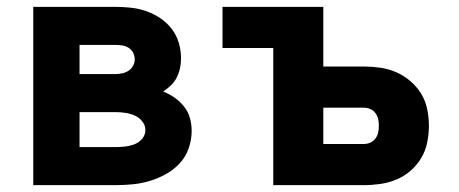

<svg xmlns="http://www.w3.org/2000/svg" viewBox="-20 -540 1340 560"><path d="M77 0V-520H316Q339 -520 362 -517.5Q385 -515 406.5 -507.5Q428 -500 447.5 -487Q467 -474 481 -455.5Q495 -437 501.5 -415Q508 -393 508 -370Q508 -355 505 -341Q502 -327 495.5 -314Q489 -301 478.5 -291Q468 -281 456 -273Q474 -266 489.5 -255Q505 -244 517 -229Q529 -214 534 -195.5Q539 -177 539 -158Q539 -133 530.5 -108Q522 -83 504.5 -64Q487 -45 464.5 -32.5Q442 -20 417.5 -12.5Q393 -5 367.5 -2.5Q342 0 316 0ZM212 -324H316Q326 -324 336 -326Q346 -328 354.5 -333.5Q363 -339 368 -348Q373 -357 373 -367Q373 -377 368 -386.5Q363 -396 354.5 -401Q346 -406 336 -407.5Q326 -409 316 -409H212ZM212 -111H316Q330 -111 344 -112.5Q358 -114 371.5 -119Q385 -124 394.5 -135Q404 -146 404 -161Q404 -175 394.5 -186.5Q385 -198 372 -203.5Q359 -209 344.5 -211Q330 -213 316 -213H212Z M777 0V-400H629V-520H923V-346H1041Q1065 -346 1089.5 -342.5Q1114 -339 1136.5 -329Q1159 -319 1177.5 -303Q1196 -287 1208.5 -266.5Q1221 -246 1226 -221.5Q1231 -197 1231 -173Q1231 -149 1226 -124.5Q1221 -100 1208.5 -79Q1196 -58 1177.5 -42Q1159 -26 1136.5 -16.5Q1114 -7 1089.5 -3.5Q1065 0 1041 0ZM1041 -120Q1051 -120 1060 -124Q1069 -128 1075 -136Q1081 -144 1083 -153.5Q1085 -163 1085 -173Q1085 -183 1083 -192.5Q1081 -202 1075 -210Q1069 -218 1060 -222Q1051 -226 1041 -226H923V-120Z"/></svg>

Font: Iosevka Aile Heavy
Style: Regular
Weight: 900
Designer: Belleve Invis
Foundry: Belleve Invis
Version: Version 31.1.0; ttfautohint (v1.8.4)